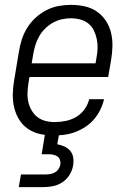

<svg xmlns="http://www.w3.org/2000/svg" viewBox="-20 -548 540 788"><path d="M200 8Q171 8 144 2Q117 -4 95 -19Q73 -34 59 -56.5Q45 -79 38.5 -105.5Q32 -132 32.5 -160.5Q33 -189 38 -218L58 -338Q62 -363 70 -387.5Q78 -412 92.5 -435Q107 -458 127.5 -476.5Q148 -495 172 -507Q196 -519 221 -523.5Q246 -528 271 -528Q300 -528 327.5 -522Q355 -516 377 -501Q399 -486 414 -463.5Q429 -441 435.5 -414.5Q442 -388 441.5 -359.5Q441 -331 436 -302L424 -232H101L97 -209Q94 -189 93 -169Q92 -149 96 -130.5Q100 -112 109.5 -95.5Q119 -79 133 -68Q147 -57 165.5 -52Q184 -47 204 -47Q226 -47 249 -51.5Q272 -56 292.5 -68Q313 -80 327 -99.5Q341 -119 346 -141H407Q402 -119 391.5 -97.5Q381 -76 365.5 -58Q350 -40 330 -27Q310 -14 288.5 -6Q267 2 244.5 5Q222 8 200 8ZM372 -288 376 -311Q380 -331 380.5 -350.5Q381 -370 377 -388.5Q373 -407 365 -423.5Q357 -440 342.5 -451.5Q328 -463 309.5 -468Q291 -473 271 -473Q253 -473 234.5 -469Q216 -465 198.5 -455.5Q181 -446 166.5 -432Q152 -418 142 -401Q132 -384 126 -365.5Q120 -347 117 -329L110 -288ZM57 220 66 168H166Q176 168 185.5 166.5Q195 165 204.5 160Q214 155 220 146Q226 137 228 127Q229 117 226 108Q223 99 215.5 94Q208 89 199 87Q190 85 180 85H151L165 0H223L215 44Q231 47 245 53.5Q259 60 268.5 71.5Q278 83 280.5 99Q283 115 280 131Q277 151 265.5 169.5Q254 188 236 200Q218 212 197.5 216Q177 220 157 220Z"/></svg>

Font: Iosevka Term Curly Lt Obl
Style: Regular
Weight: 300
Italic angle: -9°
Designer: Belleve Invis
Foundry: Belleve Invis
Version: Version 32.3.0